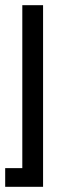

<svg xmlns="http://www.w3.org/2000/svg" viewBox="-25 -520 247 740"><path d="M-5 128H61V-500H141V200H-5Z"/></svg>

Font: CyStack Display
Style: Regular
Weight: 400
Designer: Weizhong Zhang
Foundry: 本地遙控
Version: Version 1.000;Glyphs 3.1.2 (3151)